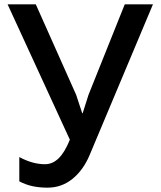

<svg xmlns="http://www.w3.org/2000/svg" viewBox="-20 -650 740 885"><path d="M685 -630 393 65Q364 134 314 174.5Q264 215 199 215Q163 215 131.5 208.5Q100 202 69 186V74Q103 92 132 99.5Q161 107 187 107Q222 107 250 80Q278 53 302 -6L15 -630H145L331 -213L359 -128H361L388 -213L555 -630Z"/></svg>

Font: Sinkin Sans 500 Medium
Style: 500 Medium
Weight: 500
Designer: Keith Bates
Foundry: K-Type
Version: Sinkin Sans (version 1.0)  by Keith Bates   •   © 2014   www